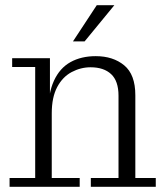

<svg xmlns="http://www.w3.org/2000/svg" viewBox="-20 -722 640 742"><path d="M331 0V-34H438V-352Q438 -409 409.5 -435.5Q381 -462 330 -462Q292 -462 257 -443.5Q222 -425 201 -385.5Q180 -346 180 -284H166Q166 -361 188.5 -410Q211 -459 252.5 -482Q294 -505 350 -505Q417 -505 460 -469.5Q503 -434 503 -354V-34H582V0ZM17 0V-34H116V-463H27V-497H173V-342L180 -343V-34H288V0ZM262 -562 354 -702H422L307 -562Z"/></svg>

Font: Montagu Slab 144pt Light
Style: Regular
Weight: 300
Designer: Florian Karsten
Foundry: Florian Karsten
Version: Version 1.000